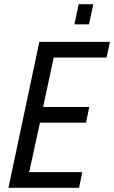

<svg xmlns="http://www.w3.org/2000/svg" viewBox="-20 -888 540 908"><path d="M166 -690H500L484 -616H234L184 -382H402L387 -308H169L118 -74H369L354 0H20ZM352 -868H421L401 -773H332Z"/></svg>

Font: Decalotype
Style: Italic
Weight: 400
Italic angle: -12°
Designer: Alfredo Marco Pradil
Foundry: Alfredo Marco Pradil
Version: Version 1.0